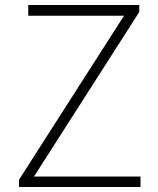

<svg xmlns="http://www.w3.org/2000/svg" viewBox="-20 -748 634 768"><path d="M56 0V-29L476 -685H93V-728H537V-700L116 -42H542V0Z"/></svg>

Font: Noto Sans JP Thin ExtraLight
Style: Regular
Weight: 250
Version: Version 2.004-H2;hotconv 1.0.118;makeotfexe 2.5.65603